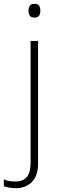

<svg xmlns="http://www.w3.org/2000/svg" viewBox="-71 -744 308 1004"><path d="M78 -688Q78 -704 85 -714Q92 -724 108 -724Q127 -724 133.5 -714Q140 -704 140 -688Q140 -672 133.5 -662Q127 -652 108 -652Q92 -652 85 -662Q78 -672 78 -688ZM13 240Q-7 240 -23 237Q-39 234 -51 230V194Q-36 201 -20.5 203Q-5 205 11 205Q89 205 89 109V-530H128V112Q128 176 95.5 208Q63 240 13 240Z"/></svg>

Font: Noto Sans Devanagari ExtraLight
Style: Regular
Weight: 200
Designer: Jelle Bosma - Monotype Design Team
Foundry: Monotype Imaging Inc.
Version: Version 2.004; ttfautohint (v1.8.4.7-5d5b)